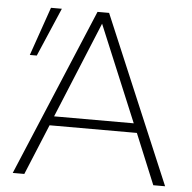

<svg xmlns="http://www.w3.org/2000/svg" viewBox="-52 -774 828 826"><g transform="rotate(5 362.0 -361.0)"><path d="M533 -258H189L360 -673ZM691 0 386 -722H336L33 0H83L173 -218H550L640 0ZM135 -722 62 -512H92L182 -722Z"/></g></svg>

Font: Perun ExtraLight
Style: Regular
Weight: 200
Foundry: Copyright (c) Stefan Peev, Context Ltd, 2016
Version: Version 1.089